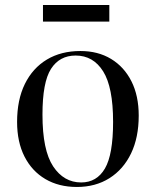

<svg xmlns="http://www.w3.org/2000/svg" viewBox="-20 -730 620 764"><path d="M286 14Q214 14 160.5 -17.5Q107 -49 77.5 -107Q48 -165 48 -245Q48 -333 79 -396Q110 -459 166.5 -493Q223 -527 300 -527Q370 -527 422 -495.5Q474 -464 503 -406.5Q532 -349 532 -270Q532 -183 501.5 -119.5Q471 -56 415.5 -21Q360 14 286 14ZM303 -4Q365 -4 397.5 -59.5Q430 -115 430 -245Q430 -383 390.5 -446Q351 -509 281 -509Q217 -509 183 -456Q149 -403 149 -274Q149 -132 191.5 -68Q234 -4 303 -4ZM151 -644V-710H415V-644Z"/></svg>

Font: Literata 72pt
Style: Regular
Weight: 400
Designer: Latin by Veronika Burian and Jose Scaglione. Greek by Irene Vlachou. Cyrillic by Vera Evstafieva.
Foundry: TypeTogether
Version: Version 3.002